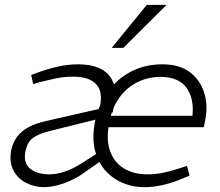

<svg xmlns="http://www.w3.org/2000/svg" viewBox="-20 -767 910 794"><path d="M163 7Q121 7 86.5 -11.5Q52 -30 35 -63.5Q18 -97 26 -145Q34 -179 51 -202Q68 -225 99 -241.5Q130 -258 177 -268L414 -322L406 -280L189 -226Q152 -217 130.5 -205.5Q109 -194 99.5 -179Q90 -164 85 -141Q76 -93 104.5 -69.5Q133 -46 186 -46Q213 -46 246.5 -57Q280 -68 315 -90L385 -135L402 -105L330 -54Q288 -24 243 -8.5Q198 7 163 7ZM388 -299 394 -330Q406 -390 376.5 -420Q347 -450 282 -450Q244 -450 207.5 -442Q171 -434 143 -427L117 -419L109 -457L139 -468Q177 -482 219 -491.5Q261 -501 303 -501Q360 -501 397 -482Q434 -463 448.5 -425.5Q463 -388 452 -333L446 -302ZM578 7Q511 7 458.5 -25.5Q406 -58 381.5 -118Q357 -178 372 -260Q387 -333 425.5 -387Q464 -441 522 -471Q580 -501 651 -501Q723 -501 766 -468Q809 -435 825 -381.5Q841 -328 828 -267L823 -241H399L408 -288H802L772 -262Q788 -345 756 -397Q724 -449 644 -449Q593 -449 549 -427.5Q505 -406 474.5 -364.5Q444 -323 432 -262Q418 -191 435 -143Q452 -95 492.5 -70.5Q533 -46 590 -46Q622 -46 654.5 -52.5Q687 -59 720 -70L753 -81L764 -41L733 -28Q696 -12 655.5 -2.5Q615 7 578 7ZM442 -569 587 -747H669L490 -569Z"/></svg>

Font: REM ExtraLight
Style: Italic
Weight: 250
Italic angle: -11°
Designer: Octavio Pardo
Foundry: Ashler Design
Version: Version 1.005;gftools[0.9.28]